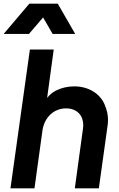

<svg xmlns="http://www.w3.org/2000/svg" viewBox="-34 -1027 647 1047"><path d="M124 -842 201 -932 253 -842H376L281 -1007H126L-14 -842ZM154 0 198 -319C210 -390 262 -436 326 -436C390 -436 420 -393 420 -345C420 -338 419 -330 418 -322L374 0H505L552 -337C554 -350 555 -362 555 -374C555 -401 549 -428 537 -456C514 -512 454 -556 371 -556C334 -556 301 -548 271 -533C252 -523 236 -510 223 -493L259 -757H129L23 0Z"/></svg>

Font: Plus Jakarta Sans
Style: Bold Italic
Weight: 700
Italic angle: -8°
Designer: Gumpita Rahayu
Foundry: Tokotype
Version: Version 2.071;gftools[0.9.30]